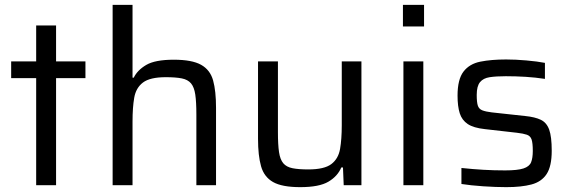

<svg xmlns="http://www.w3.org/2000/svg" viewBox="-20 -763 2349 791"><path d="M129 0V-441H26V-510H129V-658H211V-510H332V-441H211V0Z M444 0V-743H526V-443H531Q546 -474 582.5 -495.5Q619 -517 696 -517Q771 -517 808.5 -496Q846 -475 858 -431.5Q870 -388 870 -319V0H789V-291Q789 -343 784.5 -373.5Q780 -404 767 -419.5Q754 -435 729 -440Q704 -445 663 -445Q598 -445 569 -423Q540 -401 533 -360.5Q526 -320 526 -263V0Z M1217 8Q1142 8 1105 -13Q1068 -34 1055.5 -78Q1043 -122 1043 -191V-510H1125V-219Q1125 -167 1129.5 -136.5Q1134 -106 1147 -90.5Q1160 -75 1185 -70Q1210 -65 1250 -65Q1316 -65 1345 -87Q1374 -109 1381 -149.5Q1388 -190 1388 -247V-510H1469V0H1396L1393 -73H1386Q1371 -37 1333 -14.5Q1295 8 1217 8Z M1640 -654V-743H1727V-654ZM1642 0V-510H1724V0Z M2066 8Q2023 8 1971 4.5Q1919 1 1881 -5V-71Q1928 -66 1971.5 -63.5Q2015 -61 2061 -61Q2112 -61 2136.5 -69Q2161 -77 2168 -94.5Q2175 -112 2175 -141Q2175 -174 2170 -188.5Q2165 -203 2150.5 -208Q2136 -213 2110 -216L1978 -231Q1931 -236 1907 -252Q1883 -268 1874 -296.5Q1865 -325 1865 -369Q1865 -436 1889.5 -468Q1914 -500 1959 -509Q2004 -518 2065 -518Q2104 -518 2149 -514Q2194 -510 2225 -504V-438Q2186 -444 2145.5 -446.5Q2105 -449 2064 -449Q2024 -449 1997.5 -445Q1971 -441 1957.5 -424.5Q1944 -408 1944 -372Q1944 -342 1948.5 -328Q1953 -314 1967 -308.5Q1981 -303 2006 -300L2144 -285Q2184 -281 2208 -269.5Q2232 -258 2242.5 -229Q2253 -200 2253 -142Q2253 -78 2232 -46Q2211 -14 2169.5 -3Q2128 8 2066 8Z"/></svg>

Font: Saira
Style: Regular
Weight: 400
Designer: Hector Gatti with collaboration of the Omnibus-Type team
Foundry: Omnibus-Type
Version: Version 1.100; ttfautohint (v1.8.3)